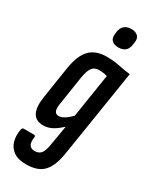

<svg xmlns="http://www.w3.org/2000/svg" viewBox="-224 -741 802 994"><g transform="rotate(30 177.5 -244.0)"><path d="M208 -496Q250 -496 284.5 -488.5Q319 -481 355 -477L274 35Q262 120 228 158Q194 196 123 196Q75 196 47.5 176.5Q20 157 11 124Q2 91 10 53Q13 42 20 42H81Q93 42 91 53Q86 82 94.5 98Q103 114 127 114Q153 114 166 96.5Q179 79 186 30L204 -76Q177 -50 151.5 -36.5Q126 -23 99 -23Q53 -23 36 -56.5Q19 -90 30 -156L59 -344Q73 -426 108.5 -461Q144 -496 208 -496ZM144 -105Q173 -105 216 -148L257 -409Q245 -413 233 -414.5Q221 -416 207 -416Q182 -416 168 -399.5Q154 -383 146 -338L119 -163Q109 -105 144 -105ZM234 -567Q208 -567 194.5 -580.5Q181 -594 185 -619L186 -632Q190 -658 205.5 -671Q221 -684 246 -684Q272 -684 285.5 -670.5Q299 -657 295 -632L293 -619Q290 -593 275 -580Q260 -567 234 -567Z"/></g></svg>

Font: Sofia Sans Extra Condensed SemiBold
Style: Italic
Weight: 600
Italic angle: -9°
Designer: Botio Nikoltchev, Ani Petrova
Foundry: lettersoup
Version: Version 4.101